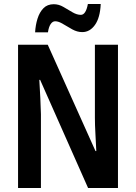

<svg xmlns="http://www.w3.org/2000/svg" viewBox="-20 -937 678 957"><path d="M568 0H419L180 -539H176Q179 -491 181 -448Q183 -405 184 -368V0H70V-714H218L456 -184H460Q458 -229 455.5 -272Q453 -315 453 -351V-714H568ZM482 -917Q479 -849 453.5 -813Q428 -777 390 -777Q365 -777 340.5 -790.5Q316 -804 294 -817.5Q272 -831 255 -831Q242 -831 232.5 -817Q223 -803 219 -776H155Q157 -812 167 -844Q177 -876 196.5 -896Q216 -916 248 -916Q273 -916 296 -902.5Q319 -889 341 -876Q363 -863 383 -863Q408 -863 418 -917Z"/></svg>

Font: Avrile Sans Condensed SemiBold
Style: Regular
Weight: 600
Width: 3
Designer: Monotype Design Team
Foundry: Monotype Imaging Inc.
Version: Version 2.001;September 10, 2019;FontCreator 11.5.0.2425 64-